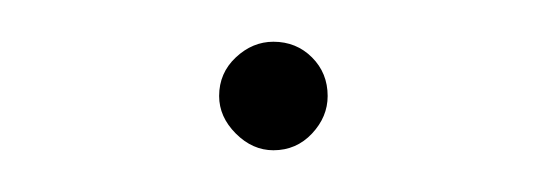

<svg xmlns="http://www.w3.org/2000/svg" viewBox="-20 -310 262 92"><path d="M111 -238Q101 -238 93 -246Q85 -254 85 -264Q85 -275 93 -282.5Q101 -290 111 -290Q122 -290 129.5 -282.5Q137 -275 137 -264Q137 -254 129.5 -246Q122 -238 111 -238Z"/></svg>

Font: Montserrat
Style: Regular
Weight: 400
Designer: Julieta Ulanovsky
Foundry: Julieta Ulanovsky
Version: Version 8.000